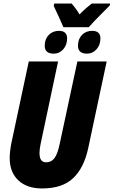

<svg xmlns="http://www.w3.org/2000/svg" viewBox="-20 -1064 648 1094"><path d="M220.2 9.8Q133.8 9.8 84.5 -36.4Q35.2 -82.5 35.2 -164.1Q35.2 -181.2 37.8 -203.9Q40.5 -226.6 44.9 -249L144 -713.9H311L211.9 -246.1Q208.5 -231 206.8 -217.3Q205.1 -203.6 205.1 -192.9Q205.1 -164.6 214.6 -151.9Q224.1 -139.2 243.2 -139.2Q272.5 -139.2 290.5 -163.1Q308.6 -187 320.8 -247.1L420.9 -713.9H587.9L482.9 -221.2Q459 -107.9 397 -49.1Q335 9.8 220.2 9.8ZM341.3 -909.2Q330.6 -933.6 316.2 -965.6Q301.8 -997.6 286.1 -1030.3L289.1 -1043.9H388.2Q398.4 -1032.2 409.4 -1017.8Q420.4 -1003.4 433.1 -981.9Q456.1 -1004.9 472.7 -1019.3Q489.3 -1033.7 502.9 -1043.9H607.9L605 -1032.2Q588.4 -1015.6 564.7 -991.9Q541 -968.3 519.3 -945.6Q497.6 -922.9 485.8 -909.2ZM286.1 -758.3Q234.9 -758.3 234.9 -803.2Q234.9 -841.3 257.6 -864.7Q280.3 -888.2 315.9 -888.2Q362.3 -888.2 362.3 -845.2Q362.3 -807.6 340.3 -783Q318.4 -758.3 286.1 -758.3ZM476.1 -758.3Q424.3 -758.3 424.3 -803.2Q424.3 -841.3 446.8 -864.7Q469.2 -888.2 504.9 -888.2Q552.2 -888.2 552.2 -845.2Q552.2 -808.1 530 -783.2Q507.8 -758.3 476.1 -758.3Z"/></svg>

Font: Open Sans Condensed ExtraBold
Style: Italic
Weight: 800
Width: 3
Italic angle: -12°
Designer: Monotype Design Team
Foundry: Monotype Imaging Inc.
Version: Version 3.003; ttfautohint (v1.8.4)